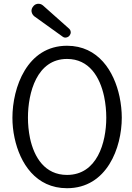

<svg xmlns="http://www.w3.org/2000/svg" viewBox="-20 -969 691 1003"><path d="M535.2 -354C535.2 -223.1 486.8 -55.2 330.1 -55.2C214.8 -55.2 158.2 -146.5 136.7 -247.6C129.4 -283.2 126 -319.8 126 -354C126 -485.8 172.9 -661.1 330.1 -661.1C445.8 -661.1 502 -566.9 523.9 -464.8C531.7 -427.7 535.2 -389.2 535.2 -354ZM44.9 -354C44.9 -320.3 48.3 -284.2 56.2 -248C84.5 -116.2 167 14.2 330.1 14.2C539.1 14.2 616.2 -198.2 616.2 -354C616.2 -388.7 612.3 -426.3 604.5 -463.9C576.2 -596.7 493.7 -730 330.1 -730C121.1 -730 44.9 -511.2 44.9 -354ZM341.8 -818.4 204.6 -940.4C196.8 -946.8 189.5 -949.2 181.2 -949.2C178.2 -949.2 175.3 -949.2 172.4 -948.2C164.1 -946.3 157.7 -941.4 152.8 -934.6C147.5 -928.2 144.5 -920.4 144.5 -912.1C144.5 -908.7 145.5 -906.2 146 -903.8C147.9 -896.5 152.3 -889.6 159.2 -883.8L308.1 -776.9C312 -773.9 316.4 -772.5 320.8 -772.5C322.8 -772.5 325.2 -772.9 327.6 -773.4C334 -774.9 339.4 -778.3 343.3 -783.2C347.2 -788.6 349.6 -793.9 349.6 -800.3C349.6 -802.7 349.1 -805.2 348.6 -807.1C347.7 -811 345.2 -814.9 341.8 -818.4Z"/></svg>

Font: Tuffy
Style: Regular
Weight: 500
Designer: Thatcher Ulrich, Karoly Barta and Michael Everson
Version: Version 001.270